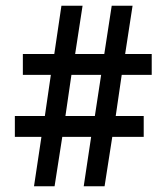

<svg xmlns="http://www.w3.org/2000/svg" viewBox="-20 -652 583 672"><path d="M125 -173 99 0H171L198 -173H299L273 0H346L373 -173H483V-246H385L406 -390H511V-463H418L444 -632H371L345 -463H243L269 -632H195L170 -463H60V-390H158L137 -246H32V-173ZM312 -246H209L230 -390H334Z"/></svg>

Font: Noto Sans Gurmukhi UI Condensed Medium
Style: Regular
Weight: 500
Width: 3
Designer: Jelle Bosma - Monotype Design Team
Foundry: Monotype Imaging Inc.
Version: Version 2.004